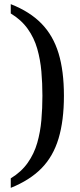

<svg xmlns="http://www.w3.org/2000/svg" viewBox="-20 -780 386 928"><path d="M32 82Q83 51 114 7Q145 -37 160 -89.5Q175 -142 180 -199.5Q185 -257 185 -317Q185 -377 180 -434.5Q175 -492 160 -544.5Q145 -597 114 -640.5Q83 -684 32 -715V-760Q124 -724 180.5 -666Q237 -608 263 -522.5Q289 -437 289 -317Q289 -197 263 -110.5Q237 -24 180.5 33.5Q124 91 32 128Z"/></svg>

Font: Noto Serif Ethiopic
Style: Regular
Weight: 400
Designer: Monotype Design Team
Foundry: Monotype Imaging Inc.
Version: Version 2.102